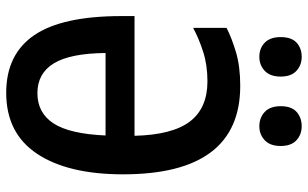

<svg xmlns="http://www.w3.org/2000/svg" viewBox="-202 -756 968 603"><g transform="rotate(90 281.5 -454.0)"><path d="M271 10Q150 10 90 -78Q30 -166 30 -352V-393H406Q403 -512 361 -567Q319 -622 235 -622Q184 -622 142 -608.5Q100 -595 67 -577V-682Q98 -698 143 -711.5Q188 -725 249 -725Q527 -725 527 -357Q527 -184 462.5 -87Q398 10 271 10ZM272 -88Q334 -88 367 -138.5Q400 -189 405 -302H146Q147 -191 178.5 -139.5Q210 -88 272 -88ZM376 -785Q349 -785 331 -802Q313 -819 313 -852Q313 -886 331 -902Q349 -918 376 -918Q402 -918 420 -901.5Q438 -885 438 -852Q438 -819 420 -802Q402 -785 376 -785ZM158 -785Q131 -785 113.5 -802Q96 -819 96 -852Q96 -886 113.5 -902Q131 -918 158 -918Q184 -918 202 -901.5Q220 -885 220 -852Q220 -819 202 -802Q184 -785 158 -785Z"/></g></svg>

Font: Noto Sans Mono SemiCondensed SemiBold
Style: Regular
Weight: 600
Width: 4
Designer: Monotype Design Team
Foundry: Monotype Imaging Inc.
Version: Version 2.014; ttfautohint (v1.8.4.7-5d5b)